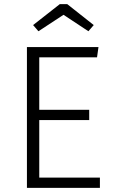

<svg xmlns="http://www.w3.org/2000/svg" viewBox="-20 -914 552 934"><path d="M167 -762 289 -842 410 -762 436 -792 307 -894H271L141 -792ZM459 -685H111V0H466V-50H171V-330H414V-380H171V-635H452Z"/></svg>

Font: FiraGO Light
Style: Regular
Weight: 300
Designer: bBox Type
Foundry: bBox Type GmbH
Version: Version 1.001;PS 001.001;hotconv 1.0.88;makeotf.lib2.5.64775